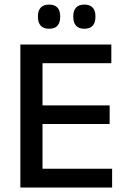

<svg xmlns="http://www.w3.org/2000/svg" viewBox="-20 -838 568 858"><path d="M170 0H71V-639H170ZM481 0H100.5V-84H481ZM470 -284H128V-367H470ZM477.5 -555.5H100V-639H477.5ZM199 -709.5Q174.5 -709.5 162 -723.2Q149.5 -737 149.5 -762V-765.5Q149.5 -790.5 162 -804Q174.5 -817.5 199 -817.5Q224.5 -817.5 236.8 -804Q249 -790.5 249 -765.5V-762Q249 -737 236.8 -723.2Q224.5 -709.5 199 -709.5ZM357 -709.5Q332 -709.5 319.8 -723.2Q307.5 -737 307.5 -762V-765.5Q307.5 -790.5 319.8 -804Q332 -817.5 357 -817.5Q382 -817.5 394.2 -804Q406.5 -790.5 406.5 -765.5V-762Q406.5 -737 394.2 -723.2Q382 -709.5 357 -709.5Z"/></svg>

Font: Anek Malayalam Medium
Style: Regular
Weight: 500
Designer: Maithili Shingre (Malayalam) & Yesha Goshar (Latin)
Foundry: Ek Type
Version: Version 1.003